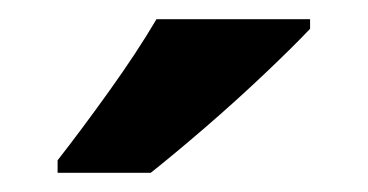

<svg xmlns="http://www.w3.org/2000/svg" viewBox="-20 -786 383 200"><path d="M303 -756Q286 -738 256 -709.5Q226 -681 193.5 -653Q161 -625 137 -606H40V-619Q65 -651 94 -691.5Q123 -732 143 -766H303Z"/></svg>

Font: Noto Sans Armenian SemiCondensed
Style: Bold
Weight: 700
Width: 4
Designer: Monotype Design Team
Foundry: Monotype Imaging Inc.
Version: Version 2.008; ttfautohint (v1.8.4.7-5d5b)